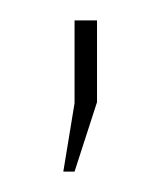

<svg xmlns="http://www.w3.org/2000/svg" viewBox="-20 -101 155 188"><path d="M42 67 53 0V-81H75V-1L53 67Z"/></svg>

Font: TypoPRO Bebas Neue
Style: Regular
Weight: 300
Designer: Ryoichi Tsunekawa
Foundry: Ryoichi Tsunekawa
Version: Version 001.003